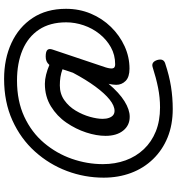

<svg xmlns="http://www.w3.org/2000/svg" viewBox="17 -724 863 937"><g transform="rotate(-90 448.5 -255.5)"><path d="M254 -172Q254 -216 270.5 -266.5Q287 -317 318.5 -363Q350 -409 398 -438.5Q446 -468 508 -468Q529 -468 553 -462Q577 -456 600 -446L602 -448Q609 -456 618.5 -460Q628 -464 641 -464Q666 -464 673.5 -455.5Q681 -447 675 -430L588 -171Q581 -148 583.5 -136.5Q586 -125 603 -125Q649 -125 686.5 -146Q724 -167 751.5 -201.5Q779 -236 793.5 -278.5Q808 -321 808 -364Q808 -443 772.5 -496.5Q737 -550 673 -577Q609 -604 524 -604Q424 -604 347.5 -568.5Q271 -533 219.5 -472Q168 -411 142 -336.5Q116 -262 116 -185Q116 -125 134.5 -74Q153 -23 189 15Q225 53 276 73.5Q327 94 393 94Q441 94 488.5 84.5Q536 75 589 58Q614 50 624 80Q633 111 608 119Q548 139 494.5 147.5Q441 156 385 156Q308 156 246.5 131Q185 106 140.5 60Q96 14 73 -47.5Q50 -109 50 -181Q50 -274 82.5 -360.5Q115 -447 177.5 -516.5Q240 -586 329.5 -626.5Q419 -667 532 -667Q630 -667 707.5 -631Q785 -595 829.5 -527.5Q874 -460 874 -365Q874 -300 850.5 -244Q827 -188 785.5 -145.5Q744 -103 691.5 -79Q639 -55 582 -55Q541 -55 522 -74Q503 -93 503 -120Q503 -128 504.5 -138.5Q506 -149 508 -157Q464 -105 423 -79.5Q382 -54 347 -54Q305 -54 279.5 -86Q254 -118 254 -172ZM337 -186Q337 -168 342 -154.5Q347 -141 355.5 -134.5Q364 -128 376 -128Q401 -128 431 -152Q461 -176 494.5 -221.5Q528 -267 562 -331L579 -382Q560 -389 541 -392Q522 -395 500 -395Q459 -395 428 -373Q397 -351 377 -317.5Q357 -284 347 -248.5Q337 -213 337 -186Z"/></g></svg>

Font: Playwrite IN
Style: Regular
Weight: 400
Designer: Veronika Burian, José Scaglione
Foundry: TypeTogether
Version: Version 1.002